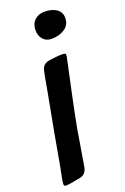

<svg xmlns="http://www.w3.org/2000/svg" viewBox="-167 -821 566 870"><g transform="rotate(-20 116.0 -386.0)"><path d="M159 -646Q133 -646 118 -663.5Q103 -681 103 -707Q103 -737 121.5 -755Q140 -773 169 -773Q203 -773 226 -758.5Q249 -744 249 -715Q249 -681 222.5 -663.5Q196 -646 159 -646ZM-17 -9V-11Q-15 -29 -11.5 -47Q-8 -65 -4 -83L25 -245L61 -437Q65 -458 68.5 -479.5Q72 -501 77 -522Q83 -553 115 -558Q130 -560 146.5 -562Q163 -564 178 -564Q190 -564 194 -561Q195 -560 195 -560Q196 -559 196 -556Q196 -548 195 -545Q178 -464 160.5 -384Q143 -304 128 -223Q120 -179 113.5 -136Q107 -93 99 -49Q93 -16 63 -10Q56 -9 46.5 -7Q37 -5 26 -3Q16 -1 7 0Q-2 1 -8 1Q-17 1 -17 -9Z"/></g></svg>

Font: Bangerz
Style: Regular
Weight: 400
Designer: vernon adams
Foundry: Vernon Adams
Version: Version 2.10;February 7, 2025;FontCreator 13.0.0.2683 64-bit